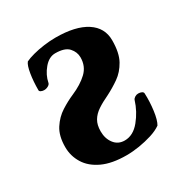

<svg xmlns="http://www.w3.org/2000/svg" viewBox="-115 -522 594 624"><g transform="rotate(-30 182.5 -209.5)"><path d="M185.5 14Q131.3 14 95.8 -2.5Q60.3 -19 43 -47.1Q25.6 -75.2 25.6 -108.7Q25.6 -150.7 42.5 -176.8Q59.4 -203 84.2 -218.7Q108.9 -234.4 131.7 -244.1Q168.8 -260 191.7 -281.7Q214.6 -303.4 214.6 -336.7Q214.6 -357 200 -373.2Q185.4 -389.3 149.7 -389.3Q126.3 -389.3 107.2 -366.6Q88.1 -343.9 82.8 -316.9Q81.8 -311.5 74.6 -307.4Q67.3 -303.3 59.3 -303.3Q53 -303.3 47.8 -305.9Q42.6 -308.5 42.6 -312.2Q42.6 -345.5 47.1 -373Q51.5 -400.5 59.6 -410.7Q71.2 -416.5 90.3 -421.6Q109.3 -426.7 132.1 -429.8Q154.9 -432.9 175.8 -432.9Q250.7 -432.9 291.1 -406.7Q331.5 -380.5 331.5 -333.4Q331.5 -286.2 316 -258.5Q300.5 -230.9 277.5 -214.8Q254.5 -198.7 229.5 -186Q204.4 -174.3 187.1 -162.7Q169.7 -151.1 160.3 -135.3Q150.9 -119.6 150.9 -95.3Q150.9 -68.1 165.3 -49.4Q179.6 -30.6 204.5 -30.6Q236.2 -30.6 261.2 -61.1Q286.1 -91.6 297.6 -128.9Q299.4 -133.8 305.3 -137.5Q311.2 -141.2 317.8 -141.2Q325.5 -141.2 331 -138.4Q336.5 -135.6 336.5 -130.6Q337.9 -99.6 333.6 -67.1Q329.3 -34.6 320.2 -19.5Q304.9 -8.6 281.7 -1.3Q258.6 5.9 233.5 10Q208.4 14 185.5 14Z"/></g></svg>

Font: EB Garamond
Style: Italic
Weight: 400
Italic angle: -17.2°
Designer: Georg Duffner and Octavio Pardo
Foundry: Georg Duffner
Version: Version 1.001